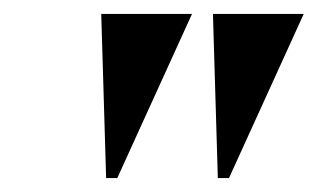

<svg xmlns="http://www.w3.org/2000/svg" viewBox="-20 -734 455 275"><path d="M132 -479 125 -714H255L148 -479ZM292 -479 285 -714H415L308 -479Z"/></svg>

Font: Noto Serif Display ExtraCondensed
Style: Bold Italic
Weight: 700
Width: 2
Italic angle: -12°
Designer: Monotype Design Team
Foundry: Monotype Imaging Inc.
Version: Version 2.009